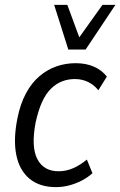

<svg xmlns="http://www.w3.org/2000/svg" viewBox="-20 -758 493 787"><path d="M209 9Q143 9 101.5 -25Q60 -59 47 -122Q34 -185 51 -271Q63 -332 86.5 -375.5Q110 -419 142 -446Q174 -473 211.5 -486Q249 -499 290 -499Q333 -499 365.5 -484.5Q398 -470 418 -444L383 -388Q366 -410 341 -422Q316 -434 287 -434Q259 -434 234.5 -424.5Q210 -415 189 -394.5Q168 -374 152.5 -340Q137 -306 126 -256Q107 -156 133 -106Q159 -56 220 -56Q252 -56 281 -69Q310 -82 336 -104L359 -48Q339 -30 314.5 -17.5Q290 -5 263.5 2Q237 9 209 9ZM260 -555 202 -738H256L305 -605L400 -738H453L331 -555Z"/></svg>

Font: Nunito Sans 10pt Condensed
Style: Italic
Weight: 400
Width: 3
Italic angle: -9°
Designer: Vernon Adams
Foundry: Vernon Adams
Version: Version 3.101;gftools[0.9.27]